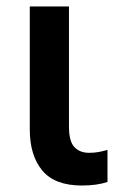

<svg xmlns="http://www.w3.org/2000/svg" viewBox="-20 -563 376 593"><path d="M233 10Q149 10 110.5 -36.5Q72 -83 72 -163V-543H193V-172Q193 -126 210 -108.5Q227 -91 255 -91Q271 -91 284.5 -93.5Q298 -96 312 -100V-1Q279 10 233 10Z"/></svg>

Font: Noto Sans SemiCondensed SemiBold
Style: Regular
Weight: 600
Width: 4
Designer: Monotype Design Team
Foundry: Monotype Imaging Inc.
Version: Version 2.013; ttfautohint (v1.8.4.7-5d5b)